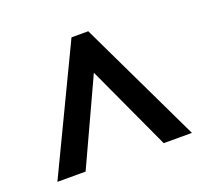

<svg xmlns="http://www.w3.org/2000/svg" viewBox="-80 -805 619 582"><g transform="rotate(-20 230.0 -514.5)"><path d="M13 -316H104L230 -589L356 -316H447L257 -713H203Z"/></g></svg>

Font: Noto Sans Myanmar ExtraCondensed Medium
Style: Regular
Weight: 500
Width: 2
Designer: Monotype Design Team
Foundry: Monotype Imaging Inc.
Version: Version 2.107